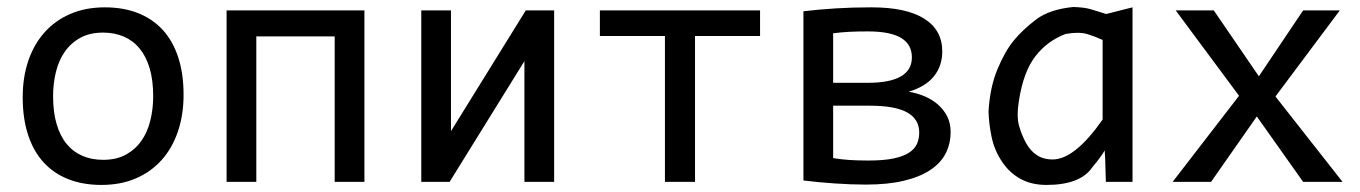

<svg xmlns="http://www.w3.org/2000/svg" viewBox="-20 -520 3889 549"><path d="M504.9 -249Q504.9 -191.9 488.8 -144.3Q472.7 -96.7 442.4 -62.7Q412.1 -28.8 368.7 -10Q325.2 8.8 270 8.8Q217.3 8.8 175.5 -7.6Q133.8 -23.9 104.7 -55.7Q75.7 -87.4 60.3 -134.3Q44.9 -181.2 44.9 -242.2Q44.9 -299.3 61 -346.4Q77.1 -393.6 107.4 -427.5Q137.7 -461.4 181.2 -480.2Q224.6 -499 279.8 -499Q332.5 -499 374.3 -482.7Q416 -466.3 445.1 -434.8Q474.1 -403.3 489.5 -356.4Q504.9 -309.6 504.9 -249ZM418 -245.1Q418 -290.5 408 -324.5Q397.9 -358.4 379.4 -381.1Q360.8 -403.8 334.2 -415.3Q307.6 -426.8 274.9 -426.8Q236.8 -426.8 209.7 -411.9Q182.6 -397 165.3 -372.1Q147.9 -347.2 139.9 -314.2Q131.8 -281.2 131.8 -245.1Q131.8 -199.7 141.8 -165.5Q151.9 -131.3 170.4 -108.6Q189 -85.9 215.3 -74.5Q241.7 -63 274.9 -63Q313 -63 340.1 -77.9Q367.2 -92.8 384.5 -117.7Q401.9 -142.6 409.9 -175.5Q418 -208.5 418 -245.1Z M1022 0H937V-416H712.9V0H627.9V-490.2H1022Z M1269.5 -490.2V-145L1483.4 -490.2H1564.5V0H1479.5V-345.2L1265.6 0H1184.6V-490.2Z M2153.3 -417H1967.3V0H1881.3V-417H1695.3V-490.2H2153.3Z M2698.2 -143.1Q2698.2 -109.4 2684.1 -81.5Q2669.9 -53.7 2640.1 -33.9Q2610.4 -14.2 2564.7 -3.2Q2519 7.8 2456.1 7.8Q2414.6 7.8 2367.7 4.6Q2320.8 1.5 2277.3 -3.9V-487.8Q2323.2 -493.2 2370.4 -496.1Q2417.5 -499 2472.2 -499Q2571.3 -499 2622.8 -466.6Q2674.3 -434.1 2674.3 -373Q2674.3 -331.5 2650.4 -301.8Q2626.5 -272 2578.1 -257.8Q2601.6 -253.9 2623.3 -244.9Q2645 -235.8 2661.6 -221.4Q2678.2 -207 2688.2 -187.5Q2698.2 -168 2698.2 -143.1ZM2587.4 -356Q2587.4 -373 2580.6 -386.7Q2573.7 -400.4 2558.8 -410.2Q2543.9 -419.9 2519.8 -425Q2495.6 -430.2 2461.4 -430.2Q2430.7 -430.2 2407.7 -429Q2384.8 -427.7 2362.3 -424.8V-283.2H2460.9Q2587.4 -283.2 2587.4 -356ZM2608.4 -141.1Q2608.4 -179.2 2574 -198.5Q2539.6 -217.8 2466.8 -217.8H2362.3V-67.9Q2386.2 -64 2409.7 -62.5Q2433.1 -61 2463.4 -61Q2506.8 -61 2534.9 -66.9Q2563 -72.8 2579.3 -83.5Q2595.7 -94.2 2602.1 -108.9Q2608.4 -123.5 2608.4 -141.1Z M2893.6 -232.9Q2886.2 -187.5 2893.8 -160.6Q2901.4 -133.8 2913.8 -111.1Q2926.3 -88.4 2945.1 -76.2Q2963.9 -64 2989.3 -64Q3021.5 -64 3057.4 -92.8Q3093.3 -121.6 3132.8 -178.2V-405.8Q3113.3 -415 3089.4 -422.4Q3065.4 -429.7 3026.9 -422.9Q2975.1 -403.3 2940.9 -359.6Q2906.7 -315.9 2893.6 -232.9ZM3138.7 -89.8Q3128.9 -72.3 3102.5 -40.5Q3067.9 8.8 2972.2 8.8Q2929.2 8.8 2897.5 -8.8Q2865.7 -26.4 2844.5 -58.6Q2823.2 -90.8 2815.4 -128.2Q2807.6 -165.5 2806.6 -201.2Q2810.5 -270 2832 -321.8Q2853.5 -373.5 2878.7 -404.1Q2903.8 -434.6 2942.1 -463.9Q2980.5 -493.2 3048.8 -500Q3081.5 -499 3098.6 -493.7Q3115.7 -488.3 3143.1 -480L3218.3 -499V0H3142.1L3140.1 -65.9Z M3818.8 0H3706.1L3573.7 -187L3442.9 0H3333L3522.9 -246.1L3341.8 -490.2H3450.7L3579.6 -301.8L3706.1 -490.2H3811L3627 -244.1Z"/></svg>

Font: Code New Roman
Style: Regular
Weight: 400
Monospace: yes
Designer: Sam Radian
Foundry: Code New Roman
Version: Version 2.00 November 29, 2014